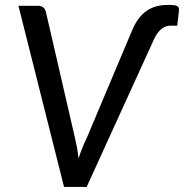

<svg xmlns="http://www.w3.org/2000/svg" viewBox="-20 -740 728 760"><path d="M53 -717H130.5Q143.5 -717 151.2 -710.5Q159 -704 161.5 -693.5L277 -193Q281 -175.5 284.8 -155.5Q288.5 -135.5 291 -113Q305.5 -158 323 -193L504.5 -623.5Q526 -673 559.8 -696.8Q593.5 -720.5 644.5 -720.5Q659.5 -720.5 668.5 -719.5Q677.5 -718.5 682.2 -715.5Q687 -712.5 688 -707.5Q689 -702.5 688 -694.5L681.5 -638.5H656Q615 -638.5 590 -585.5L323 0H233.5Z"/></svg>

Font: Lato Medium
Style: Italic
Weight: 500
Italic angle: -7°
Designer: Lukasz Dziedzic
Foundry: tyPoland Lukasz Dziedzic
Version: Version 2.006; 2014-01-15